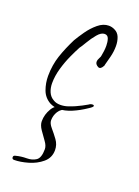

<svg xmlns="http://www.w3.org/2000/svg" viewBox="-94 -297 379 523"><g transform="rotate(20 96.0 -36.0)"><path d="M54 2Q36 -8 29 -27Q22 -46 22 -67Q22 -83 24.5 -98Q27 -113 31 -125Q36 -140 42 -154Q48 -168 55 -182Q62 -194 73.5 -210.5Q85 -227 100 -239.5Q115 -252 131 -252Q140 -252 148 -248Q159 -243 163.5 -231.5Q168 -220 168 -206Q168 -190 164 -174.5Q160 -159 157 -148Q157 -145 155 -143Q153 -139 149.5 -136.5Q146 -134 142 -136Q133 -141 133 -148Q133 -154 136.5 -160Q140 -166 140 -170Q141 -175 142 -182.5Q143 -190 143 -198Q143 -209 140 -218Q137 -227 128 -227Q118 -227 107.5 -214.5Q97 -202 88.5 -187.5Q80 -173 76 -168Q70 -157 61 -137.5Q52 -118 45.5 -95.5Q39 -73 39 -52Q39 -38 44 -26.5Q49 -15 60 -9Q68 -4 80 -4Q91 -4 101.5 -7.5Q112 -11 121 -15Q130 -19 137.5 -23Q145 -27 152 -31Q157 -35 163 -35Q167 -35 167 -32Q167 -29 156 -22Q137 -9 117 -0.5Q97 8 79 8Q66 8 54 2ZM13 180Q7 180 7 174Q7 169 13 168Q28 164 44 164Q60 164 71 156.5Q82 149 82 124Q82 114 73.5 102.5Q65 91 56.5 78.5Q48 66 48 55Q48 35 59 17Q70 -1 93 -1Q95 -1 98 -0.5Q101 0 101 3Q86 6 78.5 18Q71 30 71 44Q71 53 80.5 64Q90 75 99.5 88Q109 101 109 117Q109 139 92.5 153Q76 167 53.5 173.5Q31 180 13 180Z"/></g></svg>

Font: Fuggles
Style: Regular
Weight: 400
Designer: Rob Leuschke
Foundry: Robert E. Leuschke
Version: Version 1.100; ttfautohint (v1.8.3)